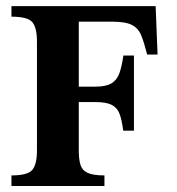

<svg xmlns="http://www.w3.org/2000/svg" viewBox="-20 -619 590 639"><path d="M504.4 -437.5H469.7Q460 -476.1 450.4 -500.2Q440.9 -524.4 419.7 -535.6Q398.4 -546.9 353.5 -546.9H242.2V-330.6H296.9Q333 -330.6 351.3 -341.8Q369.6 -353 377.7 -376.2Q385.7 -399.4 390.6 -434.1H425.8V-184.1H390.1Q385.7 -219.2 377.9 -240Q370.1 -260.7 351.8 -270Q333.5 -279.3 296.9 -279.3H242.2V-118.2Q242.2 -89.4 247.6 -71Q252.9 -52.7 271.2 -43.9Q289.6 -35.2 327.6 -35.2V0H18.1V-35.2Q72.3 -35.2 87.6 -53.7Q103 -72.3 103 -118.2V-480.5Q103 -526.9 87.6 -545.2Q72.3 -563.5 18.1 -563.5V-598.6H498Z"/></svg>

Font: Scheherazade New
Style: Bold
Weight: 700
Designer: SIL International
Foundry: SIL International
Version: Version 4.000